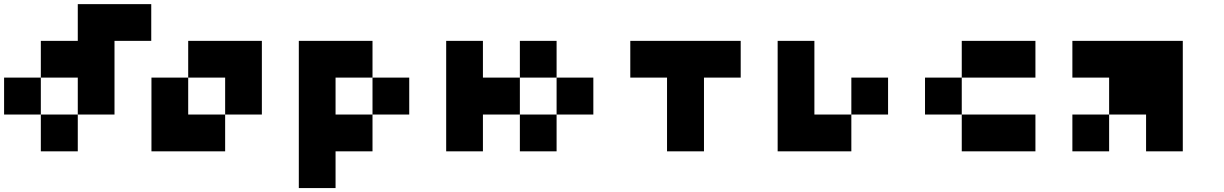

<svg xmlns="http://www.w3.org/2000/svg" viewBox="-20 -740 5985 939"><path d="M540 -540Q540 -419.9 540 -179.7Q480.5 -179.7 360.4 -179.7Q360.4 -240.2 360.4 -360.4Q299.8 -360.4 179.7 -360.4Q179.7 -419.9 179.7 -540Q240.2 -540 360.4 -540Q360.4 -599.6 360.4 -719.7Q419.9 -719.7 540 -719.7Q599.6 -719.7 719.7 -719.7Q719.7 -660.2 719.7 -540Q660.2 -540 540 -540ZM0 -360.4Q59.6 -360.4 179.7 -360.4Q179.7 -299.8 179.7 -179.7Q120.1 -179.7 0 -179.7Q0 -240.2 0 -360.4ZM179.7 -179.7Q240.2 -179.7 360.4 -179.7Q360.4 -120.1 360.4 0Q299.8 0 179.7 0Q179.7 -59.6 179.7 -179.7Z M1081.1 -540Q1140.6 -540 1260.7 -540Q1260.7 -419.9 1260.7 -179.7Q1201.2 -179.7 1081.1 -179.7Q1081.1 -240.2 1081.1 -360.4Q1020.5 -360.4 900.4 -360.4Q900.4 -419.9 900.4 -540Q960.9 -540 1081.1 -540ZM900.4 -179.7Q960.9 -179.7 1081.1 -179.7Q1081.1 -120.1 1081.1 0Q1020.5 0 900.4 0Q840.8 0 720.7 0Q720.7 -120.1 720.7 -360.4Q780.3 -360.4 900.4 -360.4Q900.4 -299.8 900.4 -179.7Z M1621.1 0Q1621.1 59.6 1621.1 179.7Q1561.5 179.7 1441.4 179.7Q1441.4 -59.6 1441.4 -540Q1501 -540 1621.1 -540Q1681.6 -540 1801.8 -540Q1801.8 -480.5 1801.8 -360.4Q1741.2 -360.4 1621.1 -360.4Q1621.1 -299.8 1621.1 -179.7Q1681.6 -179.7 1801.8 -179.7Q1801.8 -120.1 1801.8 0Q1741.2 0 1621.1 0ZM1801.8 -360.4Q1861.3 -360.4 1981.4 -360.4Q1981.4 -299.8 1981.4 -179.7Q1921.9 -179.7 1801.8 -179.7Q1801.8 -240.2 1801.8 -360.4Z M2341.8 -360.4Q2402.3 -360.4 2522.5 -360.4Q2522.5 -299.8 2522.5 -179.7Q2461.9 -179.7 2341.8 -179.7Q2341.8 -120.1 2341.8 0Q2282.2 0 2162.1 0Q2162.1 -179.7 2162.1 -540Q2221.7 -540 2341.8 -540Q2341.8 -480.5 2341.8 -360.4ZM2522.5 -179.7Q2582 -179.7 2702.1 -179.7Q2702.1 -120.1 2702.1 0Q2642.6 0 2522.5 0Q2522.5 -59.6 2522.5 -179.7ZM2522.5 -540Q2582 -540 2702.1 -540Q2702.1 -480.5 2702.1 -360.4Q2642.6 -360.4 2522.5 -360.4Q2522.5 -419.9 2522.5 -540ZM2702.1 -360.4Q2761.7 -360.4 2881.8 -360.4Q2881.8 -299.8 2881.8 -179.7Q2822.3 -179.7 2702.1 -179.7Q2702.1 -240.2 2702.1 -360.4Z M3422.9 -360.4Q3422.9 -240.2 3422.9 0Q3362.3 0 3242.2 0Q3242.2 -120.1 3242.2 -360.4Q3182.6 -360.4 3062.5 -360.4Q3062.5 -419.9 3062.5 -540Q3242.2 -540 3602.5 -540Q3602.5 -480.5 3602.5 -360.4Q3543 -360.4 3422.9 -360.4Z M3962.9 -179.7Q4023.4 -179.7 4143.6 -179.7Q4143.6 -120.1 4143.6 0Q4083 0 3962.9 0Q3903.3 0 3783.2 0Q3783.2 -179.7 3783.2 -540Q3842.8 -540 3962.9 -540Q3962.9 -419.9 3962.9 -179.7ZM4143.6 -360.4Q4203.1 -360.4 4323.2 -360.4Q4323.2 -299.8 4323.2 -179.7Q4263.7 -179.7 4143.6 -179.7Q4143.6 -240.2 4143.6 -360.4Z M4503.9 -360.4Q4563.5 -360.4 4683.6 -360.4Q4683.6 -299.8 4683.6 -179.7Q4624 -179.7 4503.9 -179.7Q4503.9 -240.2 4503.9 -360.4ZM4683.6 -540Q4803.7 -540 5043.9 -540Q5043.9 -480.5 5043.9 -360.4Q4923.8 -360.4 4683.6 -360.4Q4683.6 -419.9 4683.6 -540ZM4683.6 -179.7Q4803.7 -179.7 5043.9 -179.7Q5043.9 -120.1 5043.9 0Q4923.8 0 4683.6 0Q4683.6 -59.6 4683.6 -179.7Z M5404.3 -360.4Q5344.7 -360.4 5224.6 -360.4Q5224.6 -419.9 5224.6 -540Q5404.3 -540 5764.6 -540Q5764.6 -480.5 5764.6 -360.4Q5764.6 -240.2 5764.6 0Q5705.1 0 5585 0Q5585 -59.6 5585 -179.7Q5524.4 -179.7 5404.3 -179.7Q5404.3 -240.2 5404.3 -360.4ZM5224.6 -179.7Q5284.2 -179.7 5404.3 -179.7Q5404.3 -120.1 5404.3 0Q5344.7 0 5224.6 0Q5224.6 -59.6 5224.6 -179.7Z"/></svg>

Font: Pixelfont
Style: 5 px
Weight: 400
Designer: Eugene Lysy
Version: Version 1.0.2 (beta)